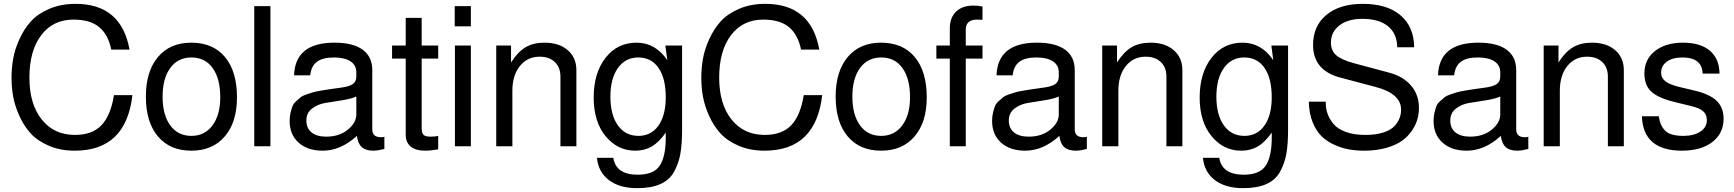

<svg xmlns="http://www.w3.org/2000/svg" viewBox="-20 -761 9022 999"><path d="M40 -356Q40 -406 48.5 -455Q57 -504 81 -557Q105 -610 140.5 -649.5Q176 -689 236.5 -715Q297 -741 373 -741Q611 -741 654 -503H559Q543 -581 496 -620Q449 -659 362 -659Q256 -659 194.5 -578Q133 -497 133 -357Q133 -220 197 -139.5Q261 -59 370 -59Q460 -59 508 -109.5Q556 -160 573 -266H669Q636 23 369 23Q294 23 234.5 -2.5Q175 -28 139.5 -67Q104 -106 80.5 -158.5Q57 -211 48.5 -259Q40 -307 40 -356Z M975 -539Q1088 -539 1150.5 -464.5Q1213 -390 1213 -254Q1213 -125 1149.5 -51Q1086 23 976 23Q864 23 801.5 -51.5Q739 -126 739 -258Q739 -390 802 -464.5Q865 -539 975 -539ZM976 -462Q906 -462 866 -407.5Q826 -353 826 -258Q826 -163 866 -108.5Q906 -54 976 -54Q1045 -54 1085.5 -108.5Q1126 -163 1126 -255Q1126 -352 1086.5 -407Q1047 -462 976 -462Z M1387 -729V0H1303V-729Z M1510 -369Q1516 -539 1720 -539Q1817 -539 1867 -502.5Q1917 -466 1917 -396V-88Q1917 -47 1962 -47Q1971 -47 1980 -49V14Q1945 23 1923 23Q1883 23 1862.5 4.5Q1842 -14 1837 -54Q1753 23 1659 23Q1580 23 1533.5 -19Q1487 -61 1487 -132Q1487 -155 1491.5 -174Q1496 -193 1501.5 -207.5Q1507 -222 1521 -234.5Q1535 -247 1544.5 -255Q1554 -263 1576.5 -270.5Q1599 -278 1611 -281.5Q1623 -285 1653 -290Q1683 -295 1697 -297Q1711 -299 1747 -304Q1796 -310 1815 -323Q1834 -336 1834 -362V-384Q1834 -422 1803.5 -442Q1773 -462 1717 -462Q1659 -462 1629 -439.5Q1599 -417 1594 -369ZM1677 -50Q1746 -50 1790 -86.5Q1834 -123 1834 -165V-259Q1809 -247 1758.5 -239Q1708 -231 1671 -225Q1634 -219 1604 -196.5Q1574 -174 1574 -134Q1574 -94 1601 -72Q1628 -50 1677 -50Z M2260 -524V-456H2174V-97Q2174 -69 2183.5 -59.5Q2193 -50 2220 -50Q2245 -50 2260 -54V16Q2221 23 2192 23Q2143 23 2117 1.5Q2091 -20 2091 -60V-456H2020V-524H2091V-668H2174V-524Z M2430 -524V0H2347V-524ZM2430 -729V-624H2346V-729Z M2562 -524H2639V-436Q2674 -491 2714.5 -515Q2755 -539 2813 -539Q2889 -539 2934 -500Q2979 -461 2979 -396V0H2896V-363Q2896 -410 2867 -438Q2838 -466 2788 -466Q2724 -466 2685 -417.5Q2646 -369 2646 -289V0H2562Z M3285 23Q3193 23 3131 -52.5Q3069 -128 3069 -253Q3069 -381 3130.5 -460Q3192 -539 3292 -539Q3390 -539 3452 -448L3442 -524H3529V-86Q3529 -11 3520 39.5Q3511 90 3487 133Q3463 176 3415.5 197Q3368 218 3295 218Q3203 218 3148 176Q3093 134 3086 60H3171Q3185 148 3298 148Q3382 148 3413 100.5Q3444 53 3444 -44V-71Q3409 -21 3371.5 1Q3334 23 3285 23ZM3301 -462Q3234 -462 3195 -407Q3156 -352 3156 -258Q3156 -163 3195 -108.5Q3234 -54 3302 -54Q3368 -54 3406 -107.5Q3444 -161 3444 -255Q3444 -353 3406.5 -407.5Q3369 -462 3301 -462Z M3629 -356Q3629 -406 3637.5 -455Q3646 -504 3670 -557Q3694 -610 3729.5 -649.5Q3765 -689 3825.5 -715Q3886 -741 3962 -741Q4200 -741 4243 -503H4148Q4132 -581 4085 -620Q4038 -659 3951 -659Q3845 -659 3783.5 -578Q3722 -497 3722 -357Q3722 -220 3786 -139.5Q3850 -59 3959 -59Q4049 -59 4097 -109.5Q4145 -160 4162 -266H4258Q4225 23 3958 23Q3883 23 3823.5 -2.5Q3764 -28 3728.5 -67Q3693 -106 3669.5 -158.5Q3646 -211 3637.5 -259Q3629 -307 3629 -356Z M4564 -539Q4677 -539 4739.5 -464.5Q4802 -390 4802 -254Q4802 -125 4738.5 -51Q4675 23 4565 23Q4453 23 4390.5 -51.5Q4328 -126 4328 -258Q4328 -390 4391 -464.5Q4454 -539 4564 -539ZM4565 -462Q4495 -462 4455 -407.5Q4415 -353 4415 -258Q4415 -163 4455 -108.5Q4495 -54 4565 -54Q4634 -54 4674.5 -108.5Q4715 -163 4715 -255Q4715 -352 4675.5 -407Q4636 -462 4565 -462Z M5092 -524V-456H5005V0H4922V-456H4852V-524H4922V-613Q4922 -669 4954.5 -700.5Q4987 -732 5045 -732Q5068 -732 5092 -727V-658Q5073 -659 5063 -659Q5005 -659 5005 -606V-524Z M5165 -369Q5171 -539 5375 -539Q5472 -539 5522 -502.5Q5572 -466 5572 -396V-88Q5572 -47 5617 -47Q5626 -47 5635 -49V14Q5600 23 5578 23Q5538 23 5517.5 4.5Q5497 -14 5492 -54Q5408 23 5314 23Q5235 23 5188.5 -19Q5142 -61 5142 -132Q5142 -155 5146.5 -174Q5151 -193 5156.5 -207.5Q5162 -222 5176 -234.5Q5190 -247 5199.5 -255Q5209 -263 5231.5 -270.5Q5254 -278 5266 -281.5Q5278 -285 5308 -290Q5338 -295 5352 -297Q5366 -299 5402 -304Q5451 -310 5470 -323Q5489 -336 5489 -362V-384Q5489 -422 5458.5 -442Q5428 -462 5372 -462Q5314 -462 5284 -439.5Q5254 -417 5249 -369ZM5332 -50Q5401 -50 5445 -86.5Q5489 -123 5489 -165V-259Q5464 -247 5413.5 -239Q5363 -231 5326 -225Q5289 -219 5259 -196.5Q5229 -174 5229 -134Q5229 -94 5256 -72Q5283 -50 5332 -50Z M5715 -524H5792V-436Q5827 -491 5867.5 -515Q5908 -539 5966 -539Q6042 -539 6087 -500Q6132 -461 6132 -396V0H6049V-363Q6049 -410 6020 -438Q5991 -466 5941 -466Q5877 -466 5838 -417.5Q5799 -369 5799 -289V0H5715Z M6438 23Q6346 23 6284 -52.5Q6222 -128 6222 -253Q6222 -381 6283.5 -460Q6345 -539 6445 -539Q6543 -539 6605 -448L6595 -524H6682V-86Q6682 -11 6673 39.5Q6664 90 6640 133Q6616 176 6568.5 197Q6521 218 6448 218Q6356 218 6301 176Q6246 134 6239 60H6324Q6338 148 6451 148Q6535 148 6566 100.5Q6597 53 6597 -44V-71Q6562 -21 6524.5 1Q6487 23 6438 23ZM6454 -462Q6387 -462 6348 -407Q6309 -352 6309 -258Q6309 -163 6348 -108.5Q6387 -54 6455 -54Q6521 -54 6559 -107.5Q6597 -161 6597 -255Q6597 -353 6559.5 -407.5Q6522 -462 6454 -462Z M7084 -59Q7140 -59 7179 -72Q7218 -85 7236.5 -106Q7255 -127 7262.5 -147.5Q7270 -168 7270 -191Q7270 -274 7136 -309L6955 -357Q6812 -394 6812 -527Q6812 -626 6881.5 -683.5Q6951 -741 7071 -741Q7197 -741 7267 -681.5Q7337 -622 7338 -515H7250Q7249 -586 7202 -624.5Q7155 -663 7068 -663Q6994 -663 6949.5 -629Q6905 -595 6905 -540Q6905 -498 6932 -474Q6959 -450 7025 -432L7208 -383Q7282 -363 7322.5 -315Q7363 -267 7363 -200Q7363 -171 7355.5 -142.5Q7348 -114 7328 -83.5Q7308 -53 7277 -30Q7246 -7 7194.5 8Q7143 23 7078 23Q7037 23 6999.5 16.5Q6962 10 6923 -7.5Q6884 -25 6856 -52.5Q6828 -80 6809.5 -126Q6791 -172 6790 -232H6878V-227Q6878 -196 6887.5 -169Q6897 -142 6918.5 -116Q6940 -90 6982.5 -74.5Q7025 -59 7084 -59Z M7462 -369Q7468 -539 7672 -539Q7769 -539 7819 -502.5Q7869 -466 7869 -396V-88Q7869 -47 7914 -47Q7923 -47 7932 -49V14Q7897 23 7875 23Q7835 23 7814.5 4.5Q7794 -14 7789 -54Q7705 23 7611 23Q7532 23 7485.5 -19Q7439 -61 7439 -132Q7439 -155 7443.5 -174Q7448 -193 7453.5 -207.5Q7459 -222 7473 -234.5Q7487 -247 7496.5 -255Q7506 -263 7528.5 -270.5Q7551 -278 7563 -281.5Q7575 -285 7605 -290Q7635 -295 7649 -297Q7663 -299 7699 -304Q7748 -310 7767 -323Q7786 -336 7786 -362V-384Q7786 -422 7755.5 -442Q7725 -462 7669 -462Q7611 -462 7581 -439.5Q7551 -417 7546 -369ZM7629 -50Q7698 -50 7742 -86.5Q7786 -123 7786 -165V-259Q7761 -247 7710.5 -239Q7660 -231 7623 -225Q7586 -219 7556 -196.5Q7526 -174 7526 -134Q7526 -94 7553 -72Q7580 -50 7629 -50Z M8012 -524H8089V-436Q8124 -491 8164.5 -515Q8205 -539 8263 -539Q8339 -539 8384 -500Q8429 -461 8429 -396V0H8346V-363Q8346 -410 8317 -438Q8288 -466 8238 -466Q8174 -466 8135 -417.5Q8096 -369 8096 -289V0H8012Z M8611 -156Q8617 -109 8643.5 -81.5Q8670 -54 8739 -54Q8794 -54 8827.5 -76.5Q8861 -99 8861 -136Q8861 -165 8842 -182Q8823 -199 8780 -209L8702 -228Q8609 -250 8572.5 -283.5Q8536 -317 8536 -379Q8536 -452 8591 -495.5Q8646 -539 8737 -539Q8828 -539 8877 -497Q8926 -455 8927 -378H8839Q8836 -462 8734 -462Q8683 -462 8653 -440.5Q8623 -419 8623 -383Q8623 -355 8646 -337.5Q8669 -320 8720 -308L8800 -289Q8878 -270 8913 -235.5Q8948 -201 8948 -143Q8948 -67 8889.5 -22Q8831 23 8732 23Q8529 23 8523 -156Z"/></svg>

Font: ColatingCofangSans
Style: Regular
Weight: 400
Foundry: GNU
Version: Version 412.227;June 27, 2022;FontCreator 11.0.0.2412 32-bit